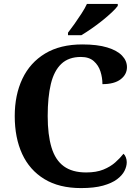

<svg xmlns="http://www.w3.org/2000/svg" viewBox="-20 -951 709 981"><path d="M394.1 10Q282.3 10 206.8 -36Q131.2 -82 93.2 -164.5Q55.3 -247 55.3 -358Q55.3 -466 94.4 -548.5Q133.5 -631 210.5 -677.5Q287.5 -724 400.6 -724Q477.3 -724 527.8 -708.6Q578.3 -693.3 603.5 -666.9Q628.7 -640.5 628.7 -607.9Q628.7 -570.7 596.5 -545.9Q564.2 -521.1 503.4 -521.1Q503.4 -553.9 493.3 -585.7Q483.2 -617.5 459.1 -638.7Q435.1 -660 393.4 -660Q330.6 -660 293.3 -624.6Q256 -589.3 239.8 -521.9Q223.7 -454.5 223.7 -358Q223.7 -262 243.2 -197.6Q262.6 -133.2 306 -101.5Q349.4 -69.9 420.1 -69.9Q472 -69.9 508 -84.5Q544 -99.1 569 -121.3Q593.9 -143.4 610.9 -165.4Q618.4 -159.2 623 -147.1Q627.6 -135 627.6 -122.3Q627.6 -101 616.1 -78Q604.5 -55 577.9 -35Q551.4 -15.1 506.2 -2.5Q461.1 10 394.1 10ZM327.4 -784Q342.4 -803 360.7 -829Q379 -855 396.6 -882Q414.2 -909 424.2 -931H581.7V-921Q572.7 -908 551.5 -888Q530.3 -868 502.9 -846Q475.5 -824 447.2 -804.5Q419 -785 395.5 -771H327.4Z"/></svg>

Font: Noto Serif Gurmukhi
Style: Regular
Weight: 400
Designer: Vaibhav Singh and the Monotype Design Team
Foundry: Monotype Imaging Inc.
Version: Version 2.003